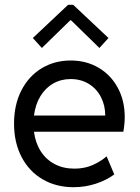

<svg xmlns="http://www.w3.org/2000/svg" viewBox="-20 -780 588 808"><path d="M39.1 -259.8Q39.1 -339.4 70.1 -399.7Q101.1 -460 155.3 -492.7Q209.5 -525.4 277.3 -525.4Q343.3 -525.4 395 -494.9Q446.8 -464.4 475.8 -410.4Q504.9 -356.4 504.9 -288.1Q504.9 -257.8 499 -225.6H123Q128.9 -178.7 151.4 -143.6Q173.8 -108.4 210.2 -89.4Q246.6 -70.3 293 -70.3Q335.4 -70.3 369.4 -85.2Q403.3 -100.1 428.7 -122.1L460.9 -45.9Q428.7 -22 383.8 -7.1Q338.9 7.8 289.1 7.8Q216.8 7.8 159.9 -25.1Q103 -58.1 71 -118.9Q39.1 -179.7 39.1 -259.8ZM422.9 -293.9Q422.9 -335.9 405 -371.1Q387.2 -406.2 354 -426.8Q320.8 -447.3 277.3 -447.3Q236.8 -447.3 203.9 -428.5Q170.9 -409.7 149.9 -375Q128.9 -340.3 123 -293.9ZM118.2 -620.1 266.6 -759.8H288.1L436.5 -620.1L398.4 -578.1L279.3 -694.3H275.4L156.2 -578.1Z"/></svg>

Font: Reddit Sans Chocolate
Style: Regular
Weight: 400
Designer: Stephen Hutchings
Foundry: Reddit
Version: Version 1.013